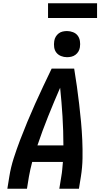

<svg xmlns="http://www.w3.org/2000/svg" viewBox="-20 -1155 640 1175"><path d="M25 0 37 -74Q46 -131 64 -187Q82 -243 103 -298Q124 -353 147 -408.5Q170 -464 194.5 -518.5Q219 -573 244.5 -627Q270 -681 296 -735H434Q443 -681 450.5 -627Q458 -573 464.5 -518Q471 -463 476 -408.5Q481 -354 483.5 -298Q486 -242 485 -186Q484 -130 475 -74L463 0H343L355 -74Q359 -96 361 -119Q363 -142 365 -164H177Q171 -142 166 -119Q161 -96 157 -74L145 0ZM209 -265H368Q368 -354 362.5 -442.5Q357 -531 348 -618Q310 -531 274.5 -442.5Q239 -354 209 -265ZM390 -805Q371 -805 353.5 -812Q336 -819 325 -833Q314 -847 311.5 -866Q309 -885 312 -904Q314 -918 321 -930Q328 -942 339 -950.5Q350 -959 363.5 -962Q377 -965 390 -965Q409 -965 427 -958Q445 -951 455.5 -937Q466 -923 469 -904Q472 -885 469 -866Q467 -852 460 -840Q453 -828 441.5 -819.5Q430 -811 416.5 -808Q403 -805 390 -805ZM274 -1045V-1135H574V-1045Z"/></svg>

Font: Iosevka Curly Extended Oblique
Style: Bold
Weight: 700
Width: 7
Italic angle: -9°
Monospace: yes
Designer: Belleve Invis
Foundry: Belleve Invis
Version: Version 11.1.0; ttfautohint (v1.8.3)